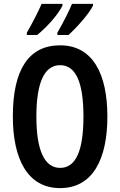

<svg xmlns="http://www.w3.org/2000/svg" viewBox="-20 -957 617 987"><path d="M458 -928V-937H350C339 -909 307 -844 275 -789V-777H332C373 -814 438 -886 458 -928ZM301 -928V-937H194C181 -907 151 -846 118 -789V-777H171C223 -819 280 -884 301 -928ZM532 -358C532 -577 457 -724 289 -724C129 -724 46 -601 46 -359C46 -142 120 10 289 10C457 10 532 -139 532 -358ZM167 -358C167 -532 208 -622 289 -622C369 -622 409 -535 409 -358C409 -180 369 -94 289 -94C209 -94 167 -183 167 -358Z"/></svg>

Font: Noto Sans Khmer ExtraCondensed SemiBold
Style: Regular
Weight: 600
Width: 2
Designer: Danh Hong and the Monotype Design Team
Foundry: Monotype Imaging Inc.
Version: Version 2.004